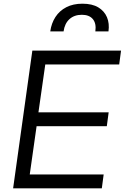

<svg xmlns="http://www.w3.org/2000/svg" viewBox="-20 -1019 675 1039"><path d="M51 0 155 -745H635L625 -670H225L188 -411H568L558 -336H178L141 -75H541L531 0ZM252 -849Q258 -893 280 -927Q302 -961 339 -980Q376 -999 426 -999Q479 -999 512 -979Q545 -959 559 -925.5Q573 -892 567 -849H496Q502 -892 482.5 -915.5Q463 -939 423 -939Q382 -939 356 -915.5Q330 -892 324 -849Z"/></svg>

Font: Plus Jakarta Sans
Style: Italic
Weight: 400
Italic angle: -8°
Designer: Gumpita Rahayu
Foundry: Tokotype
Version: Version 2.006